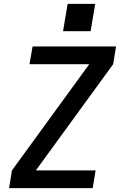

<svg xmlns="http://www.w3.org/2000/svg" viewBox="-20 -976 640 996"><path d="M27 0 42 -92 443 -643H133L149 -735H582L567 -643L166 -92H476L461 0ZM307 -814 331 -956H474L450 -814Z"/></svg>

Font: Iosevka SS04 Semibold Extended
Style: Italic
Weight: 600
Width: 7
Italic angle: -9°
Monospace: yes
Designer: Belleve Invis
Foundry: Belleve Invis
Version: Version 19.0.0; ttfautohint (v1.8.4)